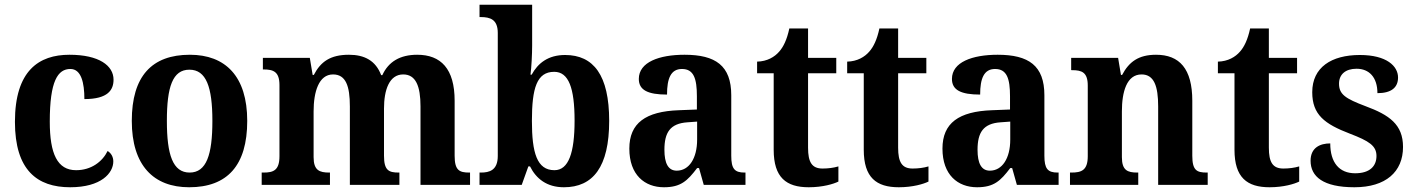

<svg xmlns="http://www.w3.org/2000/svg" viewBox="-20 -780 5968 810"><path d="M276 10C407 10 458 -50 458 -99C458 -118 449 -134 434 -143C412 -98 365 -62 301 -62C222 -62 190 -131 190 -267C190 -439 224 -489 277 -489C323 -489 336 -430 336 -362C436 -362 459 -401 459 -444C459 -503 398 -549 273 -549C144 -549 43 -482 43 -266C43 -62 137 10 276 10Z M778 10C939 10 1023 -82 1023 -270C1023 -458 931 -549 781 -549C620 -549 536 -458 536 -270C536 -82 628 10 778 10ZM780 -52C709 -52 684 -127 684 -270C684 -413 708 -486 779 -486C850 -486 876 -413 876 -270C876 -127 851 -52 780 -52Z M1084 0H1372V-52H1369C1328 -52 1303 -61 1303 -117V-310C1303 -393 1325 -466 1385 -466C1439 -466 1456 -417 1456 -331V0H1665V-52H1662C1620 -52 1600 -61 1600 -123V-322C1600 -400 1622 -466 1681 -466C1734 -466 1754 -417 1754 -331V0H1963V-52H1960C1918 -52 1898 -61 1898 -123V-355C1898 -490 1840 -549 1740 -549C1668 -549 1619 -520 1593 -463H1588C1565 -524 1518 -549 1452 -549C1374 -549 1333 -520 1304 -464H1299L1287 -536H1089V-487H1092C1133 -487 1159 -478 1159 -421V-121C1159 -61 1133 -52 1092 -52H1084Z M2359 10C2482 10 2550 -76 2550 -270C2550 -463 2484 -548 2364 -548C2292 -548 2249 -513 2223 -465H2218C2222 -494 2225 -552 2225 -588V-760H2003V-708H2008C2048 -708 2080 -698 2080 -641V-122C2080 -61 2044 -52 2009 -52H2003V0H2181L2209 -78H2216C2242 -26 2287 10 2359 10ZM2319 -62C2245 -62 2224 -136 2224 -270C2224 -409 2245 -477 2318 -477C2379 -477 2404 -409 2404 -271C2404 -136 2379 -62 2319 -62Z M2781 10C2852 10 2880 -17 2921 -71H2929L2949 0H3125V-52H3121C3079 -52 3065 -68 3065 -123V-378C3065 -503 2999 -549 2868 -549C2761 -549 2675 -518 2675 -447C2675 -400 2713 -381 2794 -381C2794 -449 2810 -489 2857 -489C2907 -489 2920 -448 2920 -374V-318L2844 -315C2704 -310 2635 -261 2635 -153C2635 -42 2700 10 2781 10ZM2835 -60C2799 -60 2783 -91 2783 -148C2783 -221 2807 -259 2880 -264L2921 -267V-191C2921 -112 2887 -60 2835 -60Z M3392 10C3451 10 3497 -4 3517 -14V-78C3497 -72 3474 -69 3450 -69C3405 -69 3389 -96 3389 -157V-471H3508V-536H3389V-660H3310C3300 -613 3285 -582 3267 -562C3248 -540 3217 -521 3174 -520V-471H3244V-148C3244 -31 3297 10 3392 10Z M3772 10C3831 10 3877 -4 3897 -14V-78C3877 -72 3854 -69 3830 -69C3785 -69 3769 -96 3769 -157V-471H3888V-536H3769V-660H3690C3680 -613 3665 -582 3647 -562C3628 -540 3597 -521 3554 -520V-471H3624V-148C3624 -31 3677 10 3772 10Z M4102 10C4173 10 4201 -17 4242 -71H4250L4270 0H4446V-52H4442C4400 -52 4386 -68 4386 -123V-378C4386 -503 4320 -549 4189 -549C4082 -549 3996 -518 3996 -447C3996 -400 4034 -381 4115 -381C4115 -449 4131 -489 4178 -489C4228 -489 4241 -448 4241 -374V-318L4165 -315C4025 -310 3956 -261 3956 -153C3956 -42 4021 10 4102 10ZM4156 -60C4120 -60 4104 -91 4104 -148C4104 -221 4128 -259 4201 -264L4242 -267V-191C4242 -112 4208 -60 4156 -60Z M4494 0H4782V-52H4778C4737 -52 4713 -61 4713 -117V-310C4713 -392 4733 -466 4796 -466C4849 -466 4866 -416 4866 -331V0H5075V-52H5071C5029 -52 5010 -61 5010 -123V-355C5010 -490 4956 -549 4857 -549C4783 -549 4743 -519 4714 -464H4709L4697 -536H4499V-484H4503C4544 -484 4569 -475 4569 -419V-121C4569 -61 4542 -52 4500 -52H4494Z M5336 10C5395 10 5441 -4 5461 -14V-78C5441 -72 5418 -69 5394 -69C5349 -69 5333 -96 5333 -157V-471H5452V-536H5333V-660H5254C5244 -613 5229 -582 5211 -562C5192 -540 5161 -521 5118 -520V-471H5188V-148C5188 -31 5241 10 5336 10Z M5694 10C5826 10 5899 -55 5899 -160C5899 -255 5841 -295 5741 -332C5656 -364 5629 -382 5629 -427C5629 -466 5656 -490 5703 -490C5756 -490 5791 -454 5791 -387C5850 -387 5878 -411 5878 -453C5878 -501 5830 -548 5717 -548C5597 -548 5516 -496 5516 -391C5516 -296 5568 -257 5675 -216C5756 -185 5787 -165 5787 -122C5787 -80 5760 -49 5697 -49C5630 -49 5592 -94 5592 -175C5549 -175 5509 -157 5509 -102C5509 -35 5562 10 5694 10Z"/></svg>

Font: Noto Serif Georgian SemiCondensed Bold
Style: Regular
Weight: 700
Width: 4
Designer: Monotype Design Team, Akaki Razmadze
Foundry: Google LLC
Version: Version 2.003